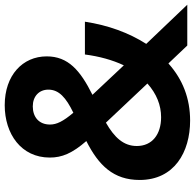

<svg xmlns="http://www.w3.org/2000/svg" viewBox="-26 -788 826 814"><g transform="rotate(-90 387.0 -381.0)"><path d="M297 -111C224 -111 175 -149 175 -214C175 -270 211 -309 274 -345L440 -169C396 -130 348 -111 297 -111ZM266 -582C266 -629 298 -655 343 -655C386 -655 414 -628 414 -589C414 -544 380 -514 316 -483C279 -527 266 -554 266 -582ZM608 -174C655 -248 687 -335 702 -434H563C555 -373 540 -318 517 -269L392 -402C496 -454 555 -505 555 -596C555 -698 475 -774 348 -774C226 -774 126 -704 126 -583C126 -531 144 -488 196 -428C93 -376 31 -313 31 -202C31 -55 149 12 283 12C376 12 457 -19 525 -80L601 0H774Z"/></g></svg>

Font: Matrixport Bold
Style: Regular
Weight: 600
Designer: Ninad Kale (Devanagari), Jonny Pinhorn (Latin)
Foundry: Indian Type Foundry
Version: Version 2.000;PS 1.0;hotconv 1.0.79;makeotf.lib2.5.61930; tt